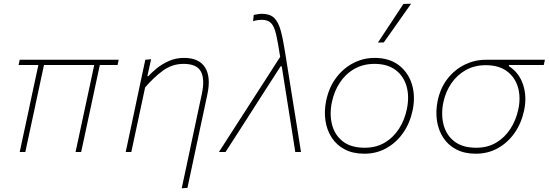

<svg xmlns="http://www.w3.org/2000/svg" viewBox="-20 -814 2938 1028"><path d="M85.5 0Q97.5 -56.5 109.2 -110.2Q121 -164 133.5 -223L143.5 -271Q155 -324 165.2 -371.8Q175.5 -419.5 185.5 -466H79.5L85.5 -494H615.5L609.5 -466H514.5L455.5 -191Q446 -146 435.5 -97.5Q425 -49 414.5 0H384.5Q393 -38.5 404.2 -91.5Q415.5 -144.5 427.5 -200Q439.5 -256 453 -318.8Q466.5 -381.5 484.5 -466H215.5Q206.5 -423.5 197.2 -380.8Q188 -338 177.5 -289L163.5 -223Q151 -164.5 139.2 -110.5Q127.5 -56.5 115.5 0Z M953 194Q963.5 144.5 977.8 78.2Q992 12 1007.5 -62Q1020.5 -123.5 1034.2 -187.5Q1048 -251.5 1061 -313Q1077.5 -390.5 1055.5 -431.2Q1033.5 -472 963 -472Q901 -472 851.5 -435.2Q802 -398.5 757 -346L730.5 -222Q717.5 -160.5 706.2 -108.5Q695 -56.5 683 0H653Q665 -56.5 676.2 -108.8Q687.5 -161 700 -221L710.5 -271Q720 -315.5 732.2 -373.2Q744.5 -431 758 -494L789 -497L769 -406H774Q790.5 -424.5 818.5 -447.5Q846.5 -470.5 883.8 -487.2Q921 -504 965 -504Q1046 -504 1078 -452.8Q1110 -401.5 1090.5 -310Q1079.5 -257.5 1070.2 -214Q1061 -170.5 1054 -139L1035.5 -52Q1023 7.5 1009.8 69Q996.5 130.5 983.5 192Z M1152 0Q1195.5 -67.5 1242.5 -140.5Q1289.5 -213.5 1333 -281Q1368.5 -336 1406.5 -395Q1444.5 -454 1480 -509.5Q1468.5 -586 1458.5 -629.2Q1448.5 -672.5 1431.5 -690.2Q1414.5 -708 1381 -708Q1376.5 -708 1362.2 -706.5Q1348 -705 1335 -700.5L1338.5 -734Q1350 -736.5 1361.2 -738.2Q1372.5 -740 1383 -740Q1425 -740 1447.5 -718.5Q1470 -697 1482.5 -652.2Q1495 -607.5 1506 -536.5L1546.5 -282.5Q1557 -218.5 1564.5 -170.8Q1572 -123 1578.5 -82.8Q1585 -42.5 1591.5 0H1561Q1550 -69.5 1539.2 -138.8Q1528.5 -208 1517 -279L1488.5 -459H1482.5L1364.5 -275.5Q1319 -204.5 1274.8 -135.5Q1230.5 -66.5 1187.5 0Z M1931 9Q1869.5 9 1825.5 -14.2Q1781.5 -37.5 1755.8 -77.5Q1730 -117.5 1722.5 -168Q1715 -218.5 1726 -273Q1741 -346.5 1780.2 -398.2Q1819.5 -450 1873 -477Q1926.5 -504 1985 -504Q2065 -504 2116 -464.5Q2167 -425 2186 -360.8Q2205 -296.5 2189 -222Q2174.5 -154 2138 -102Q2101.5 -50 2048.5 -20.5Q1995.5 9 1931 9ZM1933 -23Q1994 -23 2040.2 -50.5Q2086.5 -78 2116.2 -124.5Q2146 -171 2158 -228Q2172.5 -296 2157 -351.2Q2141.5 -406.5 2098 -439.2Q2054.5 -472 1985 -472Q1924.5 -472 1877.5 -445.2Q1830.5 -418.5 1799.8 -372Q1769 -325.5 1757 -267Q1743.5 -202.5 1757.8 -146.8Q1772 -91 1815.5 -57Q1859 -23 1933 -23ZM2003.5 -586Q2038.5 -639 2072.5 -690.5Q2106.5 -742 2140 -793L2181 -794Q2144.5 -742 2108.2 -690.5Q2072 -639 2035 -587Z M2528 9Q2466.5 9 2422.5 -14.2Q2378.5 -37.5 2352.8 -77.5Q2327 -117.5 2319.5 -168Q2312 -218.5 2323 -273Q2337.5 -343 2376.2 -392.5Q2415 -442 2468.5 -468Q2522 -494 2580.5 -494H2897.5L2891.5 -466H2705.5L2704.5 -460Q2759.5 -425 2780.8 -360.5Q2802 -296 2786 -222Q2771.5 -154 2735 -102Q2698.5 -50 2645.5 -20.5Q2592.5 9 2528 9ZM2530 -23Q2591 -23 2637 -50.5Q2683 -78 2713 -124.5Q2743 -171 2755 -228Q2769 -292.5 2753.2 -346.5Q2737.5 -400.5 2694 -432.8Q2650.5 -465 2581 -465Q2520.5 -465 2473.5 -438.5Q2426.5 -412 2396 -367Q2365.5 -322 2354 -267Q2340.5 -202.5 2354.8 -146.8Q2369 -91 2412.5 -57Q2456 -23 2530 -23Z"/></svg>

Font: Commissioner Thin
Style: Italic
Weight: 100
Italic angle: -12°
Designer: Kostas Bartsokas
Foundry: Kostas Bartsokas
Version: Version 1.000; ttfautohint (v1.8.3)